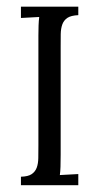

<svg xmlns="http://www.w3.org/2000/svg" viewBox="-20 -544 290 564"><path d="M92.8 -439.9Q92.8 -455.6 93.3 -469.2Q93.8 -482.9 95.2 -494.1L41.5 -491.2V-524.4H210V-499.5Q188.5 -498.5 178 -491.5Q167.5 -484.4 163.1 -472.4Q158.7 -460.4 158.4 -443.8Q158.2 -427.2 158.2 -407.2V-89.4Q158.2 -68.8 157.7 -54.2Q157.2 -39.6 155.8 -29.8L210 -32.7V0H41.5V-24.9Q62.5 -25.4 73 -32.5Q83.5 -39.6 87.9 -51.5Q92.3 -63.5 92.5 -80.1Q92.8 -96.7 92.8 -116.7Z"/></svg>

Font: Parastoo Print
Style: Print
Weight: 400
Foundry: Saber Rastikerdar (saber.rastikerdar@gmail.com)
Version: Version 1.0.0-alpha5